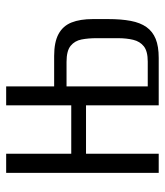

<svg xmlns="http://www.w3.org/2000/svg" viewBox="24 -559 535 623"><g transform="rotate(-90 291.5 -247.5)"><path d="M42.1 0V-495H104.1V-283.8H261.2V-495H322.6V-339.3H421.5Q466.5 -339.3 492.7 -325Q518.9 -310.8 530 -283Q541.1 -255.2 541.1 -213.8V-163.8Q541.1 -121.8 535.2 -90.7Q529.3 -59.7 515.1 -39.7Q500.9 -19.7 476.7 -9.8Q452.6 0 415 0H261.2V-235.9H104.1V0ZM322.6 -35.6H403Q436.6 -35.6 452.6 -48.2Q468.5 -60.8 473.8 -82.7Q479.1 -104.7 479.1 -132.1V-202.4Q479.1 -228.4 474.9 -250.4Q470.6 -272.5 454.3 -285.8Q438 -299.1 402.2 -299.1H322.6Z"/></g></svg>

Font: Alumni Sans Thin
Style: Regular
Weight: 100
Designer: Robert E. Leuschke
Foundry: Robert E. Leuschke
Version: Version 1.018